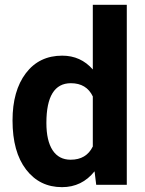

<svg xmlns="http://www.w3.org/2000/svg" viewBox="-20 -770 603 800"><path d="M32.2 -268.1Q32.2 -391.6 87.6 -464.8Q143.1 -538.1 239.3 -538.1Q316.4 -538.1 366.7 -480.5V-750H508.3V0H380.9L374 -56.2Q321.3 9.8 238.3 9.8Q145 9.8 88.6 -63.7Q32.2 -137.2 32.2 -268.1ZM173.3 -257.8Q173.3 -183.6 199.2 -144Q225.1 -104.5 274.4 -104.5Q339.8 -104.5 366.7 -159.7V-368.2Q340.3 -423.3 275.4 -423.3Q173.3 -423.3 173.3 -257.8Z"/></svg>

Font: Vazir UI
Style: Bold-UI
Weight: 700
Designer: Saber Rastikerdar
Foundry: Saber Rastikerdar
Version: Version 30.1.0